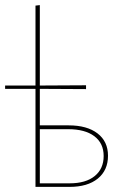

<svg xmlns="http://www.w3.org/2000/svg" viewBox="-20 -732 486 752"><path d="M249 -241Q321 -241 362 -209.5Q403 -178 403 -122Q403 -65 363 -32.5Q323 0 252 0H119V-384H0V-397H119V-710L136 -712V-397L317 -398V-383L136 -384V-241ZM253 -14Q316 -14 351 -42.5Q386 -71 386 -121Q386 -171 349.5 -198.5Q313 -226 247 -226H136V-14Z"/></svg>

Font: EauTestText Thin
Style: Italic
Weight: 250
Italic angle: -12°
Designer: Christian Thalmann (Catharsis Fonts)
Version: Version 0.001;PS 000.001;hotconv 1.0.88;makeotf.lib2.5.64775